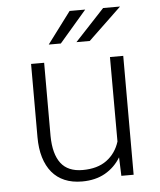

<svg xmlns="http://www.w3.org/2000/svg" viewBox="-54 -793 707 850"><g transform="rotate(-5 300.0 -368.5)"><path d="M448.7 -82.5Q422.4 -39.1 379.2 -14.6Q335.9 9.8 276.9 9.8Q232.9 9.8 199.5 -4.4Q166 -18.6 143.3 -45.9Q120.6 -73.2 108.6 -112.8Q96.7 -152.3 96.7 -203.1V-528.3H154.8V-202.1Q155.8 -122.6 187 -81.5Q218.3 -40.5 283.7 -40.5Q349.6 -40.5 390.6 -70.8Q431.6 -101.1 447.8 -152.8L447.3 -528.3H506.3V0H451.7ZM436 -747.1H511.2L364.3 -606.9H305.2ZM287.1 -747.1H356.4L235.8 -606.9H182.1Z"/></g></svg>

Font: Roboto Mono Light
Style: Regular
Weight: 300
Designer: Google
Version: Version 2.000985; 2015; ttfautohint (v1.3)